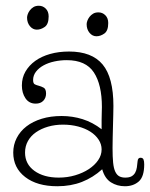

<svg xmlns="http://www.w3.org/2000/svg" viewBox="-20 -636 521 667"><path d="M333 -219Q333 -232 333.5 -244.5Q334 -257 334 -264Q334 -342 306 -384.5Q278 -427 212 -427Q190 -427 169 -422.5Q148 -418 131.5 -409Q115 -400 105 -387Q95 -374 95 -358Q95 -346 101 -343Q107 -340 115 -338Q123 -336 131.5 -331.5Q140 -327 140 -311Q140 -296 130.5 -286Q121 -276 104 -276Q81 -276 68.5 -294.5Q56 -313 56 -339Q56 -366 68.5 -387.5Q81 -409 102.5 -424.5Q124 -440 154 -448.5Q184 -457 220 -457Q299 -457 336.5 -412Q374 -367 374 -268Q374 -256 373.5 -237.5Q373 -219 372.5 -199Q372 -179 371.5 -158.5Q371 -138 371 -122Q371 -91 373 -71Q375 -51 380.5 -39.5Q386 -28 394.5 -23.5Q403 -19 415 -19Q429 -19 437 -23.5Q445 -28 449.5 -36Q454 -44 455.5 -54.5Q457 -65 458 -76Q459 -88 468 -88Q476 -88 478.5 -82Q481 -76 481 -65Q481 -22 462 -5.5Q443 11 414 11Q387 11 365.5 -2.5Q344 -16 335 -48Q303 -19 264.5 -4Q226 11 179 11Q109 11 67.5 -21Q26 -53 26 -106Q26 -133 38 -156.5Q50 -180 72 -197Q94 -214 125 -223.5Q156 -233 194 -233Q232 -233 267 -222Q302 -211 333 -187ZM67 -106Q67 -66 99.5 -42.5Q132 -19 184 -19Q214 -19 241 -27Q268 -35 288.5 -48.5Q309 -62 321 -79.5Q333 -97 333 -117Q333 -135 322.5 -151Q312 -167 294 -178.5Q276 -190 251.5 -196.5Q227 -203 199 -203Q171 -203 147 -196Q123 -189 105 -176.5Q87 -164 77 -146Q67 -128 67 -106ZM74 -575Q74 -580 76.5 -587Q79 -594 84 -600.5Q89 -607 96.5 -611.5Q104 -616 115 -616Q129 -616 139 -606Q149 -596 149 -579Q149 -552 135.5 -542.5Q122 -533 108 -533Q94 -533 84 -545Q74 -557 74 -575ZM281 -552Q281 -557 283.5 -564Q286 -571 291 -577.5Q296 -584 303.5 -588.5Q311 -593 322 -593Q336 -593 346 -583Q356 -573 356 -556Q356 -529 342.5 -519.5Q329 -510 315 -510Q301 -510 291 -522Q281 -534 281 -552Z"/></svg>

Font: Life Savers
Style: Regular
Weight: 400
Version: Version 2.001; ttfautohint (v0.93) -l 8 -r 50 -G 200 -x 14 -